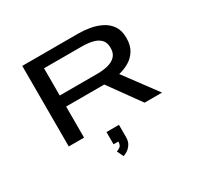

<svg xmlns="http://www.w3.org/2000/svg" viewBox="-196 -937 1492 1445"><g transform="rotate(-30 550.0 -215.0)"><path d="M162 0V-700H651Q698.5 -700 750 -691Q801.5 -682 846 -659.5Q890.5 -637 918.5 -596.2Q946.5 -555.5 946.5 -491.5Q946.5 -427.5 920.8 -385Q895 -342.5 853.5 -318Q812 -293.5 763.5 -282L972.5 0H821L626.5 -270H295V0ZM295 -366H623.5Q672.5 -366 714 -376.5Q755.5 -387 780.8 -413Q806 -439 806 -485.5Q806 -532.5 781.2 -557.8Q756.5 -583 714.5 -592.8Q672.5 -602.5 620.5 -602.5H295ZM462 154.5V48H570.5V154.5Q570.5 191.5 554.8 215.5Q539 239.5 518.5 252.5Q498 265.5 483 269.5L456.5 213.5Q472.5 210 488 197.5Q503.5 185 503.5 154.5Z"/></g></svg>

Font: Trispace Expanded Medium
Style: Regular
Weight: 500
Width: 7
Designer: Tyler Finck
Foundry: Etcetera Type Company
Version: Version 1.210; ttfautohint (v1.8.3)